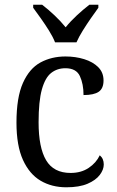

<svg xmlns="http://www.w3.org/2000/svg" viewBox="-20 -786 497 816"><path d="M262 10Q200 10 152.5 -18Q105 -46 77.5 -106.5Q50 -167 50 -265Q50 -372 77.5 -433.5Q105 -495 152 -520.5Q199 -546 258 -546Q301 -546 338 -534.5Q375 -523 397.5 -500.5Q420 -478 420 -444Q420 -410 399.5 -396Q379 -382 335 -382Q335 -429 319.5 -462.5Q304 -496 258 -496Q223 -496 197.5 -476Q172 -456 158 -406Q144 -356 144 -266Q144 -159 176 -105Q208 -51 280 -51Q325 -51 357 -72.5Q389 -94 404 -126Q421 -112 421 -87Q421 -65 404 -42.5Q387 -20 352 -5Q317 10 262 10ZM214 -606Q205 -629 188.5 -655.5Q172 -682 153.5 -708Q135 -734 121 -753V-766H159Q185 -746 211.5 -721Q238 -696 259 -670Q280 -696 307 -721Q334 -746 360 -766H398V-753Q384 -734 366 -708Q348 -682 331.5 -655.5Q315 -629 305 -606Z"/></svg>

Font: Noto Serif Tamil SemiCondensed
Style: Regular
Weight: 400
Width: 4
Designer: Indian Type Foundry, Tom Grace, and the Monotype Design Team
Foundry: Monotype Imaging Inc.
Version: Version 2.004; ttfautohint (v1.8.4.7-5d5b)